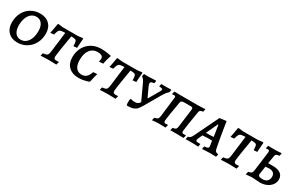

<svg xmlns="http://www.w3.org/2000/svg" viewBox="139 -1604 4134 2708"><g transform="rotate(30 2206.0 -249.5)"><path d="M41 -201Q41 -289 77.5 -359Q114 -429 180 -468.5Q246 -508 329 -508Q424 -508 480.5 -452Q537 -396 537 -300Q537 -212 499.5 -141.5Q462 -71 395.5 -31Q329 9 246 9Q153 9 97 -48Q41 -105 41 -201ZM428 -279Q428 -355 395 -398.5Q362 -442 305 -442Q258 -442 222.5 -414Q187 -386 167 -334.5Q147 -283 147 -213Q147 -136 179.5 -92.5Q212 -49 267 -49Q340 -49 384 -111Q428 -173 428 -279Z M642 -348 584 -343Q587 -357 597 -405.5Q607 -454 613 -500L623 -508L696 -499H943L1020 -508L1028 -500Q1024 -454 1021 -407.5Q1018 -361 1018 -348L961 -343Q960 -395 954 -415Q948 -435 930.5 -440.5Q913 -446 866 -448Q855 -390 833 -249Q811 -108 811 -86Q811 -65 820 -55.5Q829 -46 849 -46Q867 -46 878.5 -47Q890 -48 893 -48L895 -45L882 3Q867 3 828.5 1.5Q790 0 752 0Q725 0 682.5 2Q640 4 627 5L638 -41Q676 -45 692.5 -51.5Q709 -58 716 -74Q723 -90 728 -128L768 -448Q717 -446 697 -441Q677 -436 665.5 -416.5Q654 -397 642 -348Z M1025 -201Q1025 -292 1063 -361.5Q1101 -431 1169.5 -469.5Q1238 -508 1328 -508Q1357 -508 1391.5 -504Q1426 -500 1450.5 -495Q1475 -490 1482 -489L1486 -481Q1484 -476 1477.5 -456.5Q1471 -437 1462.5 -405.5Q1454 -374 1448 -339L1382 -334Q1383 -340 1386.5 -358Q1390 -376 1390 -385Q1390 -443 1299 -443Q1223 -443 1178.5 -384Q1134 -325 1134 -220Q1134 -140 1166.5 -96Q1199 -52 1259 -52Q1306 -52 1336 -78.5Q1366 -105 1385 -165L1449 -170Q1445 -157 1433.5 -113Q1422 -69 1415 -31L1408 -22Q1403 -20 1381 -12.5Q1359 -5 1322 2Q1285 9 1241 9Q1142 9 1083.5 -47Q1025 -103 1025 -201Z M1606 -348 1548 -343Q1551 -357 1561 -405.5Q1571 -454 1577 -500L1587 -508L1660 -499H1907L1984 -508L1992 -500Q1988 -454 1985 -407.5Q1982 -361 1982 -348L1925 -343Q1924 -395 1918 -415Q1912 -435 1894.5 -440.5Q1877 -446 1830 -448Q1819 -390 1797 -249Q1775 -108 1775 -86Q1775 -65 1784 -55.5Q1793 -46 1813 -46Q1831 -46 1842.5 -47Q1854 -48 1857 -48L1859 -45L1846 3Q1831 3 1792.5 1.5Q1754 0 1716 0Q1689 0 1646.5 2Q1604 4 1591 5L1602 -41Q1640 -45 1656.5 -51.5Q1673 -58 1680 -74Q1687 -90 1692 -128L1732 -448Q1681 -446 1661 -441Q1641 -436 1629.5 -416.5Q1618 -397 1606 -348Z M2466 -496 2456 -454Q2433 -435 2421 -420Q2409 -405 2387 -369L2239 -114Q2211 -67 2190 -43Q2169 -19 2133.5 -6.5Q2098 6 2038 6L2027 -2Q2023 -22 2023 -47Q2023 -76 2028 -97L2038 -103Q2075 -93 2103 -93Q2132 -93 2150.5 -103.5Q2169 -114 2184 -136L2074 -374Q2058 -409 2047 -425Q2036 -441 2015 -456L2011 -458L2019 -501L2088 -499Q2118 -499 2212 -505L2217 -498L2209 -459Q2178 -457 2164.5 -449.5Q2151 -442 2151 -426Q2151 -409 2164 -380L2232 -233H2240L2332 -392Q2340 -405 2345.5 -416.5Q2351 -428 2351 -435Q2351 -446 2338.5 -450.5Q2326 -455 2296 -456L2293 -460L2302 -501L2374 -499Q2420 -499 2459 -502Z M2453 -38Q2490 -46 2504 -59Q2518 -72 2522 -104L2559 -412L2561 -432Q2561 -445 2555.5 -449.5Q2550 -454 2536 -454L2506 -452L2504 -458L2515 -501Q2579 -499 2619 -499H2913L2960 -501L3018 -504L3009 -458Q2976 -453 2964.5 -445Q2953 -437 2949 -415Q2930 -308 2914 -201.5Q2898 -95 2898 -79Q2898 -60 2904 -53Q2910 -46 2926 -46Q2953 -46 2962 -47L2965 -42L2953 2L2889 1Q2870 0 2840 0H2737L2748 -45Q2783 -48 2796.5 -60Q2810 -72 2814 -103L2852 -398Q2853 -402 2853 -409Q2853 -425 2844.5 -431Q2836 -437 2816 -437H2720Q2687 -437 2673 -430Q2659 -423 2655 -401Q2636 -294 2620.5 -196.5Q2605 -99 2605 -79Q2605 -60 2611 -53Q2617 -46 2632 -46Q2652 -46 2670 -48L2672 -43L2660 2L2596 1Q2577 0 2547 0Q2504 0 2442 8Z M3490 -43 3493 -39 3482 2Q3472 2 3444.5 1Q3417 0 3389 0Q3349 0 3310 2.5Q3271 5 3260 6L3257 1L3266 -41Q3307 -44 3320.5 -50.5Q3334 -57 3334 -75Q3334 -87 3331 -100L3321 -167L3246 -168Q3231 -168 3166 -163L3136 -96Q3127 -78 3127 -66Q3127 -54 3135.5 -48.5Q3144 -43 3163 -43H3201L3202 -39L3193 5Q3183 4 3147.5 2Q3112 0 3079 0Q3047 0 3021 1Q2995 2 2986 2L2998 -45Q3018 -47 3032 -59Q3046 -71 3060 -99L3251 -494L3353 -508L3361 -505Q3367 -462 3389.5 -326Q3412 -190 3431 -99Q3436 -70 3449 -58Q3462 -46 3490 -43ZM3251 -220Q3288 -220 3315 -223L3286 -405H3277L3191 -220Z M3577 -348 3519 -343Q3522 -357 3532 -405.5Q3542 -454 3548 -500L3558 -508L3631 -499H3878L3955 -508L3963 -500Q3959 -454 3956 -407.5Q3953 -361 3953 -348L3896 -343Q3895 -395 3889 -415Q3883 -435 3865.5 -440.5Q3848 -446 3801 -448Q3790 -390 3768 -249Q3746 -108 3746 -86Q3746 -65 3755 -55.5Q3764 -46 3784 -46Q3802 -46 3813.5 -47Q3825 -48 3828 -48L3830 -45L3817 3Q3802 3 3763.5 1.5Q3725 0 3687 0Q3660 0 3617.5 2Q3575 4 3562 5L3573 -41Q3611 -45 3627.5 -51.5Q3644 -58 3651 -74Q3658 -90 3663 -128L3703 -448Q3652 -446 3632 -441Q3612 -436 3600.5 -416.5Q3589 -397 3577 -348Z M4139 4Q4099 0 4077 0Q4041 0 3970 8L3981 -40Q4017 -46 4031 -59.5Q4045 -73 4049 -103L4089 -412Q4090 -418 4090 -428Q4090 -443 4084 -448.5Q4078 -454 4064 -454L4034 -452L4032 -458L4043 -500Q4097 -498 4123 -498Q4195 -498 4261 -504L4252 -458Q4216 -453 4202.5 -444.5Q4189 -436 4186 -414L4165 -287H4246Q4325 -287 4368.5 -254.5Q4412 -222 4412 -163Q4412 -114 4383.5 -75Q4355 -36 4306 -14Q4257 8 4197 8Q4179 8 4139 4ZM4309 -149Q4309 -185 4289.5 -204.5Q4270 -224 4229 -230L4156 -225L4137 -100Q4136 -96 4136 -90Q4136 -69 4153.5 -60Q4171 -51 4208 -51Q4255 -51 4282 -77Q4309 -103 4309 -149Z"/></g></svg>

Font: Alegreya SC Medium
Style: Italic
Weight: 500
Italic angle: -7°
Designer: Juan Pablo del Peral
Foundry: Huerta Tipografica
Version: Version 2.007; ttfautohint (v1.6)